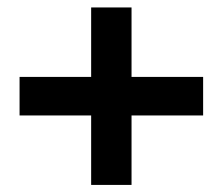

<svg xmlns="http://www.w3.org/2000/svg" viewBox="-20 -587 607 523"><path d="M228.3 -83.3H338.3V-272.5H533.3V-377.5H338.3V-566.7H228.3V-377.5H33.3V-272.5H228.3Z"/></svg>

Font: Familjen Grotesk GF
Style: Bold
Weight: 700
Designer: Anders Wikstroem, Jonas Baeckman, Matilda Gysing, Kristian Moeller
Foundry: Familjen STHLM AB
Version: Version 2.000; Beta; Release 4; Build 6